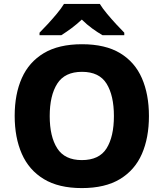

<svg xmlns="http://www.w3.org/2000/svg" viewBox="-20 -951 836 981"><path d="M741 -358Q741 -247 705 -164.5Q669 -82 593 -36Q517 10 398 10Q280 10 204 -36Q128 -82 91.5 -165Q55 -248 55 -359Q55 -470 91.5 -552Q128 -634 204 -679.5Q280 -725 399 -725Q518 -725 593.5 -679.5Q669 -634 705 -551.5Q741 -469 741 -358ZM234 -358Q234 -253 272.5 -193Q311 -133 398 -133Q487 -133 524.5 -193Q562 -253 562 -358Q562 -463 524.5 -523.5Q487 -584 399 -584Q311 -584 272.5 -523.5Q234 -463 234 -358ZM490 -931Q504 -908 527 -880.5Q550 -853 573.5 -827.5Q597 -802 615 -784V-771H504Q478 -786 450.5 -806Q423 -826 398 -851Q371 -826 345.5 -807Q320 -788 293 -771H182V-784Q201 -803 224.5 -828.5Q248 -854 270.5 -881Q293 -908 307 -931Z"/></svg>

Font: Noto Sans Malayalam ExtraBold
Style: Regular
Weight: 800
Designer: Jelle Bosma - Monotype Design Team
Foundry: Monotype Imaging Inc.
Version: Version 2.104; ttfautohint (v1.8.4.7-5d5b)